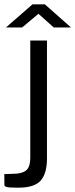

<svg xmlns="http://www.w3.org/2000/svg" viewBox="-45 -705 350 891"><path d="M173 30.5Q173 99.5 144 132.8Q115 166 40 166Q-3 166 -13.8 162.8Q-24.5 159.5 -24.5 155L-25 103L29.5 101Q65 98.5 80.2 82Q95.5 65.5 95.5 26.5V-517H173ZM204.5 -577.5 133.5 -641 57.5 -577.5H-17.5L106 -685H163L284.5 -577.5Z"/></svg>

Font: Public Sans Light
Style: Regular
Weight: 300
Designer: The Public Sans Project Authors: Dan O. Williams and USWDS (Libre Franklin designed by Pablo Impallari and Rodrigo Fuenz
Version: Version 1.007